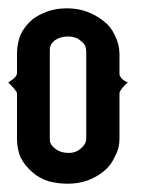

<svg xmlns="http://www.w3.org/2000/svg" viewBox="-20 -443 373 463"><path d="M0 -244.1Q1 -244.6 9.8 -251Q15.1 -254.9 17.1 -257.8Q21 -261.7 21 -268.1V-314Q21 -337.9 29.8 -359.9Q40 -380.9 59.1 -397Q75.2 -408.7 96.2 -416Q116.2 -422.9 141.1 -422.9Q167.5 -422.9 189 -415Q210.9 -407.2 230 -392.1Q247.6 -378.9 256.8 -357.9Q267.6 -337.4 268.1 -314V-265.1Q268.1 -260.7 271 -256.8Q273.9 -252.9 277.8 -250Q280.3 -248 288.1 -244.1Q280.3 -237.3 277.8 -233.9Q273.4 -229.5 271 -225.1Q268.1 -221.7 268.1 -216.8V-107.9Q268.1 -85 256.8 -64.9Q247.6 -43.9 230 -29.8Q213.4 -16.1 190.9 -7.8Q168.9 0 143.1 0Q120.1 0 97.2 -5.9Q74.7 -13.2 59.1 -26.9Q40 -43 29.8 -63Q21 -84 21 -107.9V-216.8Q21 -221.2 17.1 -225.1Q15.1 -228.5 9.8 -233.9ZM100.1 -104Q100.6 -94.2 113.8 -84Q126.5 -74.2 146 -74.2Q162.6 -74.2 173.8 -84Q188 -95.2 188 -109.9V-318.8Q188 -325.7 185.1 -333Q181.6 -339.4 173.8 -345.2Q162.6 -355 144 -355Q126 -355 112.8 -346.2Q100.1 -336.4 100.1 -322.8Z"/></svg>

Font: Wyoming
Style: Regular
Weight: 400
Designer: Old Hat Creative
Version: Version 2.00 2016